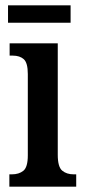

<svg xmlns="http://www.w3.org/2000/svg" viewBox="-20 -698 319 718"><path d="M15 0V-46H24Q51 -46 67.5 -59.5Q84 -73 84 -117V-421Q84 -463 69 -476.5Q54 -490 28 -490H16V-536H196V-119Q196 -74 212.5 -60Q229 -46 256 -46H265V0ZM10 -613V-678H244V-613Z"/></svg>

Font: Noto Serif Tamil ExtraCondensed SemiBold
Style: Italic
Weight: 600
Width: 2
Italic angle: -12°
Designer: Indian Type Foundry, Tom Grace, and the Monotype Design Team
Foundry: Monotype Imaging Inc.
Version: Version 2.003; ttfautohint (v1.8.4.7-5d5b)